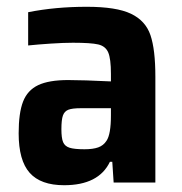

<svg xmlns="http://www.w3.org/2000/svg" viewBox="-20 -538 536 566"><path d="M35 -145Q35 -205 48 -238.5Q61 -272 92.5 -287Q124 -302 181 -302Q225 -302 307 -298V-320Q307 -365 299 -383.5Q291 -402 269.5 -407Q248 -412 195 -412Q168 -412 130 -409.5Q92 -407 63 -404V-502Q143 -518 236 -518Q323 -518 366 -497.5Q409 -477 423.5 -434.5Q438 -392 438 -312V0H315L311 -61H304Q271 8 169 8Q100 8 67.5 -28.5Q35 -65 35 -145ZM294 -123Q307 -142 307 -198V-219H218Q193 -219 181.5 -214.5Q170 -210 165.5 -197.5Q161 -185 161 -157Q161 -131 166 -119Q171 -107 185 -102.5Q199 -98 229 -98Q254 -98 269.5 -103.5Q285 -109 294 -123Z"/></svg>

Font: Saira Semi Condensed SemiBold
Style: Regular
Weight: 600
Width: 4
Designer: Hector Gatti with collaboration of the Omnibus-Type team
Foundry: Omnibus-Type
Version: Version 1.001; ttfautohint (v1.8)